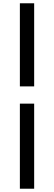

<svg xmlns="http://www.w3.org/2000/svg" viewBox="-20 -867 329 1169"><path d="M101 -341V-847H188V-341ZM101 282V-236H188V282Z"/></svg>

Font: Noto Sans HK SemiBold
Style: Regular
Weight: 600
Version: Version 2.004-H2;hotconv 1.0.118;makeotfexe 2.5.65603